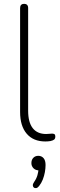

<svg xmlns="http://www.w3.org/2000/svg" viewBox="-20 -731 315 1003"><path d="M217 8Q154 8 119.5 -32.5Q85 -73 85 -146V-689Q85 -700 90.5 -705.5Q96 -711 106 -711Q116 -711 121.5 -705.5Q127 -700 127 -689V-153Q127 -92 151 -61.5Q175 -31 221 -31Q231 -31 238 -32Q245 -33 252 -33Q260 -33 264.5 -30Q269 -27 269 -18Q269 -7 263 -2Q257 3 243 6Q236 7 229.5 7.5Q223 8 217 8ZM184 241Q177 250 169.5 251.5Q162 253 157 249Q152 245 151.5 237.5Q151 230 158 220Q170 203 175.5 184.5Q181 166 181 150L184 159Q166 159 155 148Q144 137 144 121Q144 104 154 93.5Q164 83 180 83Q197 83 207.5 95Q218 107 218 131Q218 148 214.5 168Q211 188 203.5 207Q196 226 184 241Z"/></svg>

Font: Nunito ExtraLight
Style: Regular
Weight: 200
Designer: Vernon Adams
Foundry: Vernon Adams
Version: Version 3.602